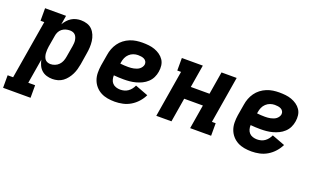

<svg xmlns="http://www.w3.org/2000/svg" viewBox="-116 -948 2595 1583"><g transform="rotate(20 1181.5 -156.5)"><path d="M204 215H-37V105H11L97 -410H64V-520H248L235 -441Q246 -460 261 -477Q276 -494 295 -506Q314 -518 335.5 -523Q357 -528 377 -528Q406 -528 432 -519.5Q458 -511 476 -492.5Q494 -474 504.5 -449Q515 -424 518.5 -397Q522 -370 520.5 -342Q519 -314 514 -286L498 -186Q494 -163 487.5 -140Q481 -117 470.5 -95.5Q460 -74 444.5 -54Q429 -34 409.5 -19.5Q390 -5 366 1.5Q342 8 319 8Q292 8 267.5 0.5Q243 -7 224.5 -23.5Q206 -40 195.5 -63Q185 -86 180 -111L144 105H204ZM262 -102Q281 -102 300.5 -109.5Q320 -117 334.5 -132Q349 -147 356.5 -166Q364 -185 367 -204L384 -304Q386 -317 387 -330.5Q388 -344 386 -356.5Q384 -369 379.5 -380.5Q375 -392 366.5 -401Q358 -410 345.5 -414Q333 -418 320 -418Q302 -418 284 -413Q266 -408 251 -396Q236 -384 227.5 -366.5Q219 -349 217 -332L200 -232Q198 -217 197 -203Q196 -189 197 -175Q198 -161 202 -147.5Q206 -134 213.5 -123.5Q221 -113 234.5 -107.5Q248 -102 262 -102Z M866 8Q833 8 801.5 2.5Q770 -3 743 -17.5Q716 -32 696 -55Q676 -78 665.5 -107Q655 -136 654.5 -168.5Q654 -201 659 -234L676 -334Q680 -361 690 -387.5Q700 -414 717 -438Q734 -462 757.5 -480Q781 -498 808 -509Q835 -520 862.5 -524Q890 -528 917 -528Q945 -528 972.5 -525Q1000 -522 1025 -513Q1050 -504 1071.5 -489Q1093 -474 1107.5 -452.5Q1122 -431 1125.5 -403.5Q1129 -376 1124 -348Q1120 -322 1108 -297Q1096 -272 1075 -252.5Q1054 -233 1029 -221Q1004 -209 978 -202Q952 -195 925.5 -192.5Q899 -190 873 -190Q851 -190 829 -191Q807 -192 786 -194Q785 -175 790 -157Q795 -139 807 -126Q819 -113 837.5 -107Q856 -101 875 -101Q892 -101 909.5 -105.5Q927 -110 942 -120.5Q957 -131 968.5 -146Q980 -161 987 -177L1101 -134Q1086 -102 1060.5 -73.5Q1035 -45 1003 -26Q971 -7 935.5 0.5Q900 8 866 8ZM873 -299Q885 -299 897.5 -300Q910 -301 921.5 -303.5Q933 -306 945.5 -310.5Q958 -315 968 -322.5Q978 -330 985.5 -341Q993 -352 995 -364Q997 -379 990 -391Q983 -403 971 -409Q959 -415 945 -417Q931 -419 917 -419Q897 -419 877 -412Q857 -405 841 -390Q825 -375 816.5 -355.5Q808 -336 805 -316L803 -303Q821 -301 838 -300Q855 -299 873 -299Z M1229 0 1297 -410H1264V-520H1448L1415 -321H1579L1612 -520H1745L1677 -110H1710V0H1526L1561 -211H1397L1362 0Z M2066 8Q2033 8 2001.5 2.5Q1970 -3 1943 -17.5Q1916 -32 1896 -55Q1876 -78 1865.5 -107Q1855 -136 1854.5 -168.5Q1854 -201 1859 -234L1876 -334Q1880 -361 1890 -387.5Q1900 -414 1917 -438Q1934 -462 1957.5 -480Q1981 -498 2008 -509Q2035 -520 2062.5 -524Q2090 -528 2117 -528Q2145 -528 2172.5 -525Q2200 -522 2225 -513Q2250 -504 2271.5 -489Q2293 -474 2307.5 -452.5Q2322 -431 2325.5 -403.5Q2329 -376 2324 -348Q2320 -322 2308 -297Q2296 -272 2275 -252.5Q2254 -233 2229 -221Q2204 -209 2178 -202Q2152 -195 2125.5 -192.5Q2099 -190 2073 -190Q2051 -190 2029 -191Q2007 -192 1986 -194Q1985 -175 1990 -157Q1995 -139 2007 -126Q2019 -113 2037.5 -107Q2056 -101 2075 -101Q2092 -101 2109.5 -105.5Q2127 -110 2142 -120.5Q2157 -131 2168.5 -146Q2180 -161 2187 -177L2301 -134Q2286 -102 2260.5 -73.5Q2235 -45 2203 -26Q2171 -7 2135.5 0.5Q2100 8 2066 8ZM2073 -299Q2085 -299 2097.5 -300Q2110 -301 2121.5 -303.5Q2133 -306 2145.5 -310.5Q2158 -315 2168 -322.5Q2178 -330 2185.5 -341Q2193 -352 2195 -364Q2197 -379 2190 -391Q2183 -403 2171 -409Q2159 -415 2145 -417Q2131 -419 2117 -419Q2097 -419 2077 -412Q2057 -405 2041 -390Q2025 -375 2016.5 -355.5Q2008 -336 2005 -316L2003 -303Q2021 -301 2038 -300Q2055 -299 2073 -299Z"/></g></svg>

Font: Iosevka HT Extrabold Extended
Style: Italic
Weight: 800
Width: 7
Italic angle: -9°
Monospace: yes
Designer: Belleve Invis
Foundry: Belleve Invis
Version: Version 32.3.0; ttfautohint (v1.8.4)